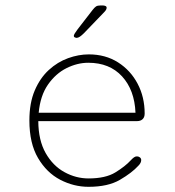

<svg xmlns="http://www.w3.org/2000/svg" viewBox="-20 -692 659 722"><path d="M313 10.5Q257.5 10.5 206.5 -16Q155.5 -42.5 123 -97.8Q90.5 -153 90.5 -239Q90.5 -304.5 110.5 -351.5Q130.5 -398.5 163.5 -428.8Q196.5 -459 236 -473.2Q275.5 -487.5 314 -487.5Q376.5 -487.5 423.8 -457.5Q471 -427.5 497.5 -377.2Q524 -327 524 -265Q524 -251 516.2 -243.8Q508.5 -236.5 495 -236.5H124Q124.5 -164 151.8 -116.2Q179 -68.5 222.2 -44.8Q265.5 -21 313 -21Q377 -21 414 -43.8Q451 -66.5 472 -89.5Q478.5 -96.5 483.8 -100.2Q489 -104 495 -104Q501 -104 506 -100.2Q511 -96.5 511 -90Q511 -85 508.5 -79.8Q506 -74.5 500.5 -69Q476 -42 431 -15.8Q386 10.5 313 10.5ZM125.5 -268H489.5Q486 -353.5 439 -404.8Q392 -456 312 -456Q271 -456 230.2 -435.8Q189.5 -415.5 160.5 -374Q131.5 -332.5 125.5 -268ZM267.5 -549.5Q265.5 -549.5 261.5 -551.2Q257.5 -553 257.5 -557Q257.5 -563 272 -582L328.5 -655Q335.5 -664 341.2 -667.8Q347 -671.5 358 -671.5H366Q372 -671.5 376.5 -669.5Q381 -667.5 381 -663Q381 -655.5 372 -646.5L295.5 -567Q287.5 -559 280.5 -554.2Q273.5 -549.5 267.5 -549.5Z"/></svg>

Font: Sono ExtraLight Monospace ExtraLight
Style: Regular
Weight: 250
Version: Version 2.112